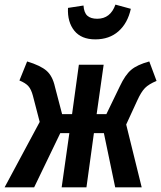

<svg xmlns="http://www.w3.org/2000/svg" viewBox="-32 -808 696 828"><path d="M378.9 -638.2Q318.8 -638.2 288.6 -675.5Q258.3 -712.9 261.2 -773.9L328.1 -784.2Q330.1 -753.4 344.7 -740.2Q359.4 -727.1 387.2 -727.1Q444.3 -727.1 465.8 -788.1L532.2 -770Q518.6 -708 479 -673.1Q439.5 -638.2 378.9 -638.2ZM611.8 -543 643.1 -459Q609.9 -445.3 593.3 -428.5Q576.7 -411.6 560.1 -375L512.2 -271L579.1 0H464.8L416 -233.9H373L340.8 0H233.9L267.1 -233.9H228L115.2 0H-12.2L139.2 -282.2L109.9 -395Q102.5 -422.9 90.3 -436.5Q78.1 -450.2 51.8 -460.9L85 -543Q143.1 -525.4 168.9 -502.7Q194.8 -480 205.1 -433.1L235.8 -315.9H278.8L308.1 -528.8H415L384.8 -315.9H426.8L484.9 -436Q507.8 -484.9 533.7 -506.8Q559.6 -528.8 611.8 -543Z"/></svg>

Font: Fira Sans Compressed Medium
Style: Italic
Weight: 500
Width: 3
Italic angle: -8°
Designer: Carrois Corporate & Edenspiekermann AG
Foundry: Carrois Corporate GbR & Edenspiekermann AG
Version: Version 4.203;PS 004.203;hotconv 1.0.88;makeotf.lib2.5.64775